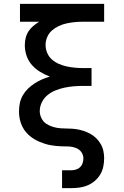

<svg xmlns="http://www.w3.org/2000/svg" viewBox="-20 -755 640 990"><path d="M300 215V123H348Q360 123 372.5 119Q385 115 393.5 106.5Q402 98 406 86Q410 74 410 61Q410 47 402.5 34Q395 21 382.5 13.5Q370 6 355.5 3Q341 0 326.5 0Q312 0 297.5 -0.5Q283 -1 268.5 -2.5Q254 -4 240 -6.5Q226 -9 212 -13.5Q198 -18 184.5 -23.5Q171 -29 158.5 -36.5Q146 -44 135 -53Q124 -62 114.5 -73Q105 -84 98 -97Q91 -110 86.5 -124Q82 -138 80 -152Q78 -166 78 -181Q78 -203 82.5 -224Q87 -245 98 -264Q109 -283 124.5 -298Q140 -313 158.5 -325Q177 -337 196.5 -345.5Q216 -354 237 -360Q211 -370 187 -384.5Q163 -399 144.5 -420Q126 -441 117 -467.5Q108 -494 108 -522Q108 -541 112.5 -559.5Q117 -578 127 -593.5Q137 -609 151.5 -621Q166 -633 182 -643H83V-735H517V-643H408Q387 -643 366 -641Q345 -639 324 -634.5Q303 -630 283.5 -621Q264 -612 248 -598Q232 -584 223.5 -564Q215 -544 215 -523Q215 -502 223.5 -482Q232 -462 248 -448Q264 -434 283.5 -425.5Q303 -417 324 -412.5Q345 -408 366 -406Q387 -404 408 -404H452V-312H408Q384 -312 360 -310Q336 -308 312.5 -303Q289 -298 266.5 -289Q244 -280 225.5 -265Q207 -250 196 -228Q185 -206 185 -182Q185 -163 194 -145Q203 -127 219 -116.5Q235 -106 254 -100.5Q273 -95 292.5 -93.5Q312 -92 331.5 -92Q351 -92 370 -89.5Q389 -87 408 -81Q427 -75 444 -66Q461 -57 475 -43.5Q489 -30 499 -13Q509 4 513 23Q517 42 517 61Q517 83 512.5 104.5Q508 126 497 144.5Q486 163 469 177.5Q452 192 432.5 200.5Q413 209 391 212Q369 215 348 215Z"/></svg>

Font: Iosevka SS04 Semibold Extended
Style: Regular
Weight: 600
Width: 7
Monospace: yes
Designer: Belleve Invis
Foundry: Belleve Invis
Version: Version 19.0.0; ttfautohint (v1.8.4)